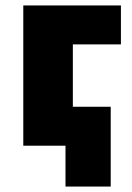

<svg xmlns="http://www.w3.org/2000/svg" viewBox="-20 -535 484 705"><path d="M220.5 150V0H172.5V-143H386.5V150ZM65.5 0V-515H424V-372H247.5V0Z"/></svg>

Font: Geologica ExtraBold
Style: Regular
Weight: 800
Designer: Sindre Bremnes, Frode Helland
Foundry: Monokrom Skriftforlag AS
Version: Version 1.010;gftools[0.9.28]